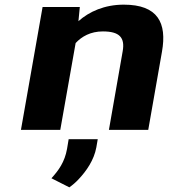

<svg xmlns="http://www.w3.org/2000/svg" viewBox="-20 -558 729 825"><path d="M422 -423C493 -423 518 -397 507 -337L448 0H617L676 -336C698 -460 658 -538 512 -538C429 -538 363 -508 317 -467L323 -528H163L70 0H239L305 -373C331 -401 369 -423 422 -423ZM201 208 278 247C292 237 305 226 318 212C351 177 384 130 394 75L400 40H275L268 82C258 138 232 174 201 208Z"/></svg>

Font: Asimov
Style: XWidIt
Weight: 500
Designer: Google
Version: Version 2.000980; 2014